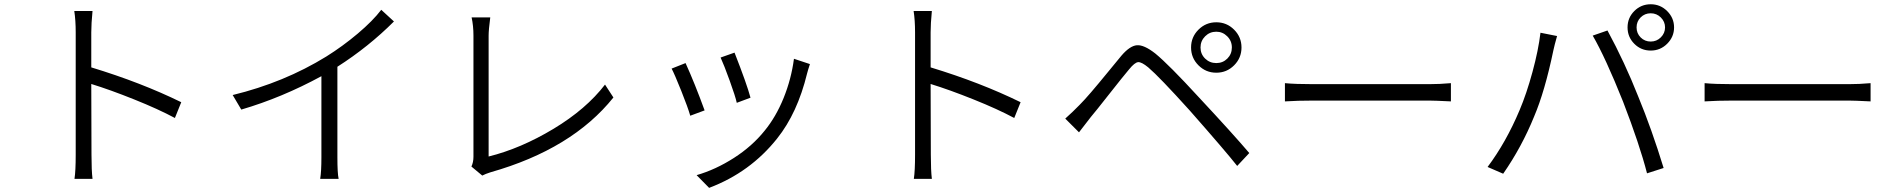

<svg xmlns="http://www.w3.org/2000/svg" viewBox="-20 -824 9040 915"><path d="M843.8 -336.9 813.5 -261.7Q735.4 -303.7 619.6 -350.1Q503.9 -396.5 415 -423.8L416 -86.9Q416 -11.7 420.9 28.3H335Q340.8 -8.8 340.8 -86.9V-669.9Q340.8 -727.5 334 -771.5H420.9Q415 -710.9 415 -669.9V-502.9Q652.3 -430.7 843.8 -336.9Z M1796.9 -777.3 1857.4 -721.7Q1736.3 -600.6 1587.9 -505.9V-74.2Q1587.9 2 1593.8 28.3H1505.9Q1511.7 -6.8 1511.7 -74.2V-460.9Q1323.2 -358.4 1129.9 -301.8L1088.9 -371.1Q1334 -430.7 1535.2 -554.7Q1613.3 -603.5 1685.1 -664.1Q1756.8 -724.6 1796.9 -777.3Z M2278.3 12.7 2226.6 -30.3Q2236.3 -50.8 2236.3 -77.1V-654.3Q2236.3 -701.2 2227.5 -741.2H2316.4Q2308.6 -681.6 2308.6 -654.3V-78.1Q2461.9 -116.2 2617.7 -210Q2773.4 -303.7 2863.3 -420.9L2903.3 -359.4Q2706.1 -113.3 2317.4 -2.9Q2293 4.9 2278.3 12.7Z M3414.1 -549.8 3480.5 -573.2Q3539.1 -423.8 3556.6 -358.4L3491.2 -334Q3484.4 -365.2 3457.5 -439.5Q3430.7 -513.7 3414.1 -549.8ZM3763.7 -543.9 3839.8 -518.6Q3830.1 -489.3 3826.2 -473.6Q3780.3 -285.2 3683.6 -164.1Q3555.7 -2.9 3359.4 71.3L3299.8 10.7Q3390.6 -15.6 3477.5 -71.3Q3564.5 -127 3624 -201.2Q3677.7 -266.6 3714.4 -356.9Q3751 -447.3 3763.7 -543.9ZM3180.7 -497.1 3247.1 -523.4Q3291 -426.8 3337.9 -297.9L3269.5 -272.5Q3258.8 -310.5 3226.6 -391.1Q3194.3 -471.7 3180.7 -497.1Z M4843.8 -336.9 4813.5 -261.7Q4735.4 -303.7 4619.6 -350.1Q4503.9 -396.5 4415 -423.8L4416 -86.9Q4416 -11.7 4420.9 28.3H4335Q4340.8 -8.8 4340.8 -86.9V-669.9Q4340.8 -727.5 4334 -771.5H4420.9Q4415 -710.9 4415 -669.9V-502.9Q4652.3 -430.7 4843.8 -336.9Z M5776.4 -672.9Q5745.1 -672.9 5723.1 -650.9Q5701.2 -628.9 5701.2 -597.7Q5701.2 -566.4 5723.1 -544.9Q5745.1 -523.4 5776.4 -523.4Q5807.6 -523.4 5829.1 -544.9Q5850.6 -566.4 5850.6 -597.7Q5850.6 -628.9 5828.6 -650.9Q5806.6 -672.9 5776.4 -672.9ZM5691.4 -512.7Q5656.2 -547.9 5656.2 -597.7Q5656.2 -647.5 5691.4 -682.6Q5726.6 -717.8 5776.4 -717.8Q5826.2 -717.8 5861.3 -682.6Q5896.5 -647.5 5896.5 -597.7Q5896.5 -547.9 5861.3 -512.7Q5826.2 -477.5 5776.4 -477.5Q5726.6 -477.5 5691.4 -512.7ZM5122.1 -193.4 5056.6 -258.8Q5092.8 -291 5125 -324.2Q5146.5 -345.7 5179.7 -384.3Q5212.9 -422.9 5260.7 -481.4Q5308.6 -540 5324.2 -558.6Q5364.3 -605.5 5397.9 -608.4Q5431.6 -611.3 5485.4 -569.3Q5550.8 -515.6 5692.4 -361.3Q5855.5 -186.5 5933.6 -94.7L5876 -33.2Q5822.3 -101.6 5649.4 -297.9Q5504.9 -458 5452.1 -502.9Q5419.9 -529.3 5403.8 -527.8Q5387.7 -526.4 5361.3 -494.1Q5334 -461.9 5265.6 -375Q5197.3 -288.1 5178.7 -266.6Q5151.4 -232.4 5122.1 -193.4Z M6103.5 -340.8V-427.7Q6152.3 -422.9 6239.3 -422.9H6789.1Q6840.8 -422.9 6894.5 -427.7V-340.8Q6816.4 -344.7 6790 -344.7H6239.3Q6164.1 -344.7 6103.5 -340.8Z M7798.8 -741.2Q7779.3 -721.7 7779.3 -693.4Q7779.3 -665 7798.8 -645.5Q7818.4 -626 7846.7 -626Q7875 -626 7895 -646Q7915 -666 7915 -693.4Q7915 -720.7 7895 -740.7Q7875 -760.7 7846.7 -760.7Q7818.4 -760.7 7798.8 -741.2ZM7768.6 -615.2Q7736.3 -647.5 7736.3 -693.4Q7736.3 -739.3 7768.6 -771.5Q7800.8 -803.7 7846.7 -803.7Q7892.6 -803.7 7925.3 -771Q7958 -738.3 7958 -693.4Q7958 -648.4 7925.3 -615.7Q7892.6 -583 7846.7 -583Q7800.8 -583 7768.6 -615.2ZM7221.7 -298.8Q7254.9 -377 7283.2 -481Q7311.5 -585 7321.3 -668L7400.4 -652.3Q7387.7 -607.4 7382.8 -584Q7341.8 -387.7 7291 -268.6Q7232.4 -124 7143.6 3.9L7069.3 -28.3Q7157.2 -145.5 7221.7 -298.8ZM7714.8 -339.8Q7630.9 -549.8 7570.3 -654.3L7640.6 -678.7Q7722.7 -527.3 7787.1 -364.3Q7851.6 -208 7908.2 -23.4L7829.1 2Q7793.9 -134.8 7714.8 -339.8Z M8103.5 -340.8V-427.7Q8152.3 -422.9 8239.3 -422.9H8789.1Q8840.8 -422.9 8894.5 -427.7V-340.8Q8816.4 -344.7 8790 -344.7H8239.3Q8164.1 -344.7 8103.5 -340.8Z"/></svg>

Font: Gen Shin Gothic Normal
Style: Regular
Weight: 300
Designer: [Source Han Sans]
Ryoko NISHIZUKA  (kana & ideographs); Paul D. Hunt (Latin, Greek & Cyrillic); Wenlong ZHANG  (bopomofo
Version: Version 1.002.20150607